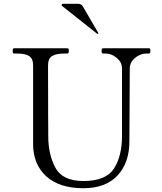

<svg xmlns="http://www.w3.org/2000/svg" viewBox="-20 -981 855 1015"><path d="M155 -219V-636Q155 -671 134.5 -684.5Q114 -698 69 -698H54Q47 -698 47 -712Q47 -726 54 -726H336Q341 -726 342.5 -722.5Q344 -719 344 -712Q344 -698 336 -698H321Q276 -698 255 -684.5Q234 -671 234 -636Q234 -447 234.5 -378Q235 -309 235 -289V-263Q235 -164 273 -94Q311 -24 421 -24Q540 -24 582.5 -90Q625 -156 625 -263V-618Q625 -652 597 -675Q569 -698 539 -698H524Q517 -698 517 -712Q517 -726 524 -726H767Q772 -726 773.5 -722.5Q775 -719 775 -712Q775 -698 767 -698H752Q722 -698 694 -675Q666 -652 666 -618L664 -234Q664 -120 601 -53Q538 14 421 14Q293 14 224 -49.5Q155 -113 155 -219ZM493 -803Q494 -802 496 -802Q498 -802 499 -803Q500 -804 500 -805L499 -808L418 -947Q410 -961 393 -961H313Q306 -961 306 -954Q306 -952 309 -949Z"/></svg>

Font: Shippori Mincho B1
Style: Regular
Weight: 400
Designer: FONTDASU
Foundry: FONTDASU / Google Inc. / but / Adobe
Version: Version 3.110; ttfautohint (v1.8.3)